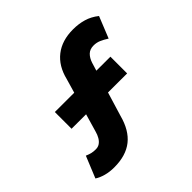

<svg xmlns="http://www.w3.org/2000/svg" viewBox="-177 -892 1112 1112"><g transform="rotate(-45 379.5 -336.0)"><path d="M161.9 31Q123.6 31 92 22.1Q60.4 13.3 39 -1L93.2 -133.6Q111.8 -125.6 126 -122.1Q140.2 -118.6 160.2 -118.6Q178.9 -118.6 192.7 -128.1Q206.5 -137.6 216.3 -154.3Q226.2 -171 232.2 -193.6L328.7 -525.9Q349.8 -612.1 408.5 -657.8Q467.2 -703.5 558 -703.5Q602.9 -703.5 643 -691.9Q683.2 -680.3 719.2 -651.6L666.1 -519.7Q641.1 -535.6 620.5 -544.5Q599.9 -553.3 576.1 -553.3Q545.5 -553.3 527.1 -535.5Q508.8 -517.6 499.1 -487.3L398.3 -155.2Q373.5 -60.6 315.6 -14.8Q257.7 31 161.9 31ZM144.9 -302.3V-439.3L599.2 -438.3V-301.3Z"/></g></svg>

Font: Lexend Giga
Style: Regular
Weight: 400
Designer: Bonnie Shaver-Troup, Thomas Jockin
Foundry: Lexend
Version: Version 1.007